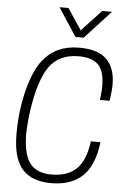

<svg xmlns="http://www.w3.org/2000/svg" viewBox="-65 -1059 740 1115"><g transform="rotate(5 305.0 -502.0)"><path d="M275 9Q163 9 107 -54Q51 -117 51 -259Q51 -393 81.5 -513Q112 -633 160 -693Q235 -789 371 -789Q480 -789 531 -739Q582 -689 582 -591Q582 -560 573 -497H517L519 -520Q523 -551 523 -578Q523 -666 486.5 -702.5Q450 -739 372 -739Q258 -739 201 -658.5Q144 -578 118 -396Q107 -310 107 -258Q109 -141 149 -91Q189 -41 274 -41Q367 -41 419 -91Q471 -141 485 -253H541Q525 -117 459 -54Q393 9 275 9ZM391 -849H343L236 -1013H288L370 -890L485 -1013H542Z"/></g></svg>

Font: Tanohe Sans Light
Style: Italic
Weight: 300
Designer: Village Type and Design LLC & Cristiano Sobral
Foundry: Cooper Hewitt Smithsonian Design Museum
Version: Version 1.00;September 29, 2021;FontCreator 13.0.0.2655 64-b